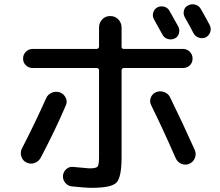

<svg xmlns="http://www.w3.org/2000/svg" viewBox="-20 -856 1040 906"><path d="M746.1 -693.4Q711.9 -754.9 706.1 -765.6Q698.2 -780.3 703.1 -796.9Q708 -813.5 722.7 -821.3Q738.3 -829.1 755.4 -824.2Q772.5 -819.3 780.3 -803.7Q815.4 -740.2 821.3 -730.5Q829.1 -715.8 824.2 -698.2Q819.3 -680.7 803.2 -673.8Q787.1 -667 770.5 -672.4Q753.9 -677.7 746.1 -693.4ZM927.7 -813.5Q956.1 -763.7 969.7 -737.3Q977.5 -721.7 972.2 -705.1Q966.8 -688.5 951.2 -679.7Q935.5 -672.9 918.5 -678.2Q901.4 -683.6 892.6 -700.2Q879.9 -725.6 851.6 -775.4Q843.8 -790 848.1 -807.1Q852.5 -824.2 869.1 -831.1Q884.8 -838.9 901.9 -834Q918.9 -829.1 927.7 -813.5ZM843.8 -625Q862.3 -625 875.5 -611.8Q888.7 -598.6 888.7 -579.6Q888.7 -560.5 876 -547.9Q863.3 -535.2 843.8 -535.2H565.4Q554.7 -535.2 553.7 -524.4V-115.2Q553.7 -19.5 529.8 5.4Q505.9 30.3 414.1 30.3Q380.9 30.3 318.4 23.4Q299.8 21.5 287.6 6.3Q275.4 -8.8 277.3 -28.3Q279.3 -45.9 293 -58.1Q306.6 -70.3 325.2 -68.4Q382.8 -62.5 401.4 -61.5Q433.6 -61.5 440.4 -69.8Q447.3 -78.1 447.3 -115.2V-524.4Q447.3 -535.2 434.6 -535.2H133.8Q115.2 -535.2 102.1 -547.9Q88.9 -560.5 88.9 -579.6Q88.9 -598.6 102.1 -611.8Q115.2 -625 133.8 -625H434.6Q446.3 -625 447.3 -635.7V-725.6Q447.3 -749 462.4 -764.6Q477.5 -780.3 500 -780.3Q523.4 -780.3 538.6 -764.2Q553.7 -748 553.7 -725.6V-635.7Q553.7 -625 565.4 -625ZM105.5 -88.9Q87.9 -96.7 81.1 -116.2Q74.2 -135.7 83 -154.3Q143.6 -271.5 197.3 -391.6Q205.1 -410.2 224.1 -418.5Q243.2 -426.8 262.7 -419.9Q281.2 -413.1 290 -395Q298.8 -377 291 -359.4Q242.2 -245.1 171.9 -111.3Q162.1 -93.8 143.1 -86.9Q124 -80.1 105.5 -88.9ZM808.6 -110.4Q748 -249 693.4 -359.4Q684.6 -377 691.4 -395Q698.2 -413.1 715.8 -420.9Q734.4 -428.7 753.9 -421.9Q773.4 -415 782.2 -397.5Q840.8 -278.3 899.4 -147.5Q907.2 -128.9 899.4 -109.9Q891.6 -90.8 873 -83Q854.5 -75.2 835.9 -83Q817.4 -90.8 808.6 -110.4Z"/></svg>

Font: Rounded-X Mgen+ 2m medium
Style: Regular
Weight: 500
Designer: [Source Han Sans]
Ryoko NISHIZUKA  (kana & ideographs); Paul D. Hunt (Latin, Greek & Cyrillic); Wenlong ZHANG  (bopomofo
Version: Version 1.059.20150602